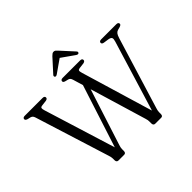

<svg xmlns="http://www.w3.org/2000/svg" viewBox="-195 -1126 1373 1373"><g transform="rotate(-45 492.0 -439.0)"><path d="M486.5 -577.5 518 -559.5 362 -74.5Q358.5 -64.5 356.8 -56.2Q355 -48 355 -39.5V-21Q355 -11 350.5 -5.5Q346 0 337.5 0H279.5Q270.5 0 265.8 -5.5Q261 -11 261 -21V-39Q261 -47.5 259.2 -54.8Q257.5 -62 254 -73.5L77.5 -636.5Q73.5 -649 68 -654.5Q62.5 -660 53 -663L29 -668.5Q20 -671.5 15.8 -675.2Q11.5 -679 11.5 -685Q11.5 -692.5 16.8 -696.2Q22 -700 32 -700H212Q222 -700 227 -696Q232 -692 232 -685Q232 -672.5 214.5 -669L170 -663.5Q157.5 -661.5 155.5 -654Q153.5 -646.5 159.5 -627L337 -54.5L310.5 -32.5ZM784 -685Q784 -692 789.2 -696Q794.5 -700 804.5 -700H957.5Q968 -700 973 -695.8Q978 -691.5 978 -685Q978 -679 973.8 -675.5Q969.5 -672 960 -668.5L937.5 -662.5Q925.5 -659 917.2 -648.8Q909 -638.5 902 -616L736 -74.5Q733 -64 731 -56Q729 -48 729 -39.5V-21.5Q729 -11 724.8 -5.5Q720.5 0 712 0H651.5Q642.5 0 637.8 -5.5Q633 -11 633 -21.5V-39.5Q633 -47.5 632 -55Q631 -62.5 627 -74.5L458.5 -636.5Q454.5 -649.5 449.5 -655.2Q444.5 -661 435.5 -663.5L411.5 -669.5Q402.5 -672 398.5 -675.5Q394.5 -679 394.5 -685Q394.5 -692 399.8 -696Q405 -700 414.5 -700H591Q601.5 -700 606.5 -696Q611.5 -692 611.5 -685Q611.5 -678.5 607 -674.5Q602.5 -670.5 593.5 -668.5L549 -663Q537 -661 534.8 -654Q532.5 -647 538.5 -627L709.5 -55.5L686.5 -35L864.5 -617.5Q871.5 -640 867.2 -649.8Q863 -659.5 842 -663.5L801.5 -669.5Q792.5 -671 788.2 -675Q784 -679 784 -685ZM511.5 -823.5H490.5L598.5 -747.5Q612 -738.5 619.5 -744.5Q623 -747.5 623.5 -752.8Q624 -758 618.5 -763.5L529 -861.5Q522 -869.5 516 -874Q510 -878.5 501.5 -878.5Q493 -878.5 486.8 -874Q480.5 -869.5 472.5 -861.5L383.5 -763.5Q378 -758 378.5 -752.8Q379 -747.5 382 -744.5Q390 -738.5 403 -747.5Z"/></g></svg>

Font: Fraunces 48pt Soft Wonky Light
Style: Regular
Weight: 300
Version: Version 1.000;[b76b70a41]